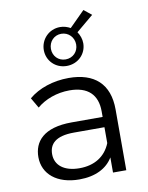

<svg xmlns="http://www.w3.org/2000/svg" viewBox="-95 -938 780 1011"><g transform="rotate(-10 295.5 -432.5)"><path d="M424 -158C397 -90 338 -53 258 -53C176 -53 128 -91 128 -151C128 -203 160 -243 261 -243H424ZM285 -630C246 -630 218 -660 218 -698C218 -737 247 -767 285 -767C324 -767 353 -736 353 -698C353 -660 325 -630 285 -630ZM247 5C333 5 395 -27 427 -81V0H498V-325C498 -462 420 -531 283 -531C200 -531 122 -505 69 -460L101 -405C144 -442 208 -466 276 -466C374 -466 424 -417 424 -328V-298H259C107 -298 54 -230 54 -148C54 -57 128 5 247 5ZM422 -870 340 -788C324 -797 305 -803 285 -803C225 -803 180 -755 180 -698C180 -641 225 -595 285 -595C346 -595 391 -641 391 -698C391 -721 383 -742 371 -760L463 -837Z"/></g></svg>

Font: Montserrat-Alt1
Style: Regular
Weight: 400
Designer: Differentunic
Foundry: Differentunic
Version: Version 7.222